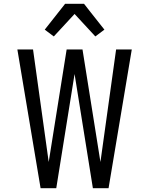

<svg xmlns="http://www.w3.org/2000/svg" viewBox="-20 -997 790 1017"><path d="M195 0 72 -735H155L238 -139L333 -735H417L512 -139L595 -735H678L555 0H472L375 -605L278 0ZM265 -804 217 -840 325 -977H425L461 -931L533 -840L485 -804L375 -923Z"/></svg>

Font: Iosevka Aile
Style: Regular
Weight: 400
Designer: Belleve Invis
Foundry: Belleve Invis
Version: Version 28.0.1; ttfautohint (v1.8.4)